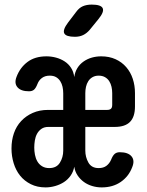

<svg xmlns="http://www.w3.org/2000/svg" viewBox="-20 -805 640 835"><path d="M255 -327V-399Q255 -414 252 -427.5Q249 -441 242 -452Q235 -463 224 -469.5Q213 -476 196 -476Q176 -476 162.5 -466Q149 -456 143 -440Q136 -422 128 -415Q120 -408 106 -408Q71 -408 56 -425.5Q41 -443 52 -471Q67 -511 99.5 -535.5Q132 -560 182 -560Q203 -560 223.5 -554.5Q244 -549 261 -538Q278 -527 289 -510Q300 -493 303 -470Q306 -492 316.5 -509Q327 -526 343.5 -537.5Q360 -549 379.5 -554.5Q399 -560 420 -560Q455 -560 482.5 -547.5Q510 -535 529 -513Q548 -491 557.5 -462Q567 -433 567 -400V-342Q567 -297 545.5 -275Q524 -253 479 -253H351V-150Q351 -122 364.5 -98Q378 -74 409 -74Q430 -74 443 -84Q456 -94 463 -110Q470 -128 478.5 -135.5Q487 -143 501 -143Q537 -143 552 -125Q567 -107 555 -78Q540 -38 505.5 -14Q471 10 422 10Q401 10 381 4Q361 -2 345 -13.5Q329 -25 317.5 -42Q306 -59 303 -80Q299 -58 287 -41Q275 -24 258 -13Q241 -2 220 4Q199 10 178 10Q142 10 114 -4Q86 -18 67.5 -41Q49 -64 39.5 -95Q30 -126 30 -159Q30 -195 40.5 -225.5Q51 -256 72 -278.5Q93 -301 122.5 -314Q152 -327 189 -327ZM255 -253H190Q172 -253 160 -244.5Q148 -236 141 -223Q134 -210 131.5 -194Q129 -178 129 -163Q129 -148 132 -132Q135 -116 142.5 -103Q150 -90 163 -82Q176 -74 194 -74Q226 -74 240.5 -97.5Q255 -121 255 -150ZM351 -327H446Q457 -327 462.5 -332Q468 -337 468 -349V-400Q468 -414 465 -427.5Q462 -441 455 -452Q448 -463 436.5 -469.5Q425 -476 409 -476Q394 -476 382.5 -469.5Q371 -463 364 -452Q357 -441 354 -427.5Q351 -414 351 -400ZM306 -645Q267 -645 259.5 -660Q252 -675 276 -707L311 -753Q324 -771 340.5 -778Q357 -785 379 -785Q419 -785 426.5 -769.5Q434 -754 409 -723L370 -675Q357 -660 341.5 -652.5Q326 -645 306 -645Z"/></svg>

Font: Maple Mono NL SemiBold
Style: Regular
Weight: 600
Monospace: yes
Designer: subframe7536
Version: Version 7.000